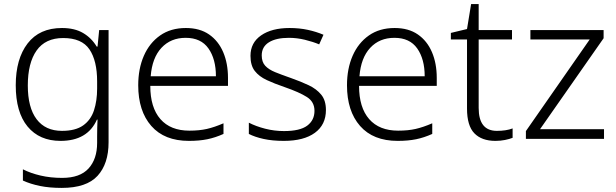

<svg xmlns="http://www.w3.org/2000/svg" viewBox="-20 -679 3015 939"><path d="M283 -542Q345 -542 386.5 -517.5Q428 -493 453 -451H457L465 -532H511V17Q511 122 457 181Q403 240 282 240Q222 240 175.5 230.5Q129 221 92 204V149Q129 168 178 179.5Q227 191 284 191Q371 191 413 145Q455 99 455 20V-11Q455 -32 455.5 -53.5Q456 -75 457 -94H454Q408 10 276 10Q173 10 115 -60Q57 -130 57 -262Q57 -391 115 -466.5Q173 -542 283 -542ZM289 -493Q202 -493 159 -432Q116 -371 116 -261Q116 -153 159 -96Q202 -39 283 -39Q349 -39 386.5 -65.5Q424 -92 439.5 -139Q455 -186 455 -246V-281Q455 -382 417.5 -437.5Q380 -493 289 -493Z M889 -542Q957 -542 1002.5 -510.5Q1048 -479 1071.5 -424Q1095 -369 1095 -298V-259H715Q715 -153 764.5 -96.5Q814 -40 906 -40Q955 -40 992 -48.5Q1029 -57 1073 -76V-24Q1033 -6 994 2Q955 10 904 10Q784 10 720 -63Q656 -136 656 -262Q656 -343 683.5 -406Q711 -469 763 -505.5Q815 -542 889 -542ZM888 -494Q815 -494 769.5 -445Q724 -396 717 -306H1036Q1036 -390 999.5 -442Q963 -494 888 -494Z M1574 -141Q1574 -69 1520 -29.5Q1466 10 1368 10Q1312 10 1269 0.5Q1226 -9 1197 -24V-79Q1232 -61 1277 -49.5Q1322 -38 1369 -38Q1447 -38 1482.5 -64.5Q1518 -91 1518 -137Q1518 -181 1481 -204.5Q1444 -228 1372 -253Q1322 -270 1284.5 -287.5Q1247 -305 1226 -332Q1205 -359 1205 -406Q1205 -470 1257 -506Q1309 -542 1396 -542Q1444 -542 1485.5 -533Q1527 -524 1562 -509L1541 -462Q1510 -475 1471 -484.5Q1432 -494 1393 -494Q1330 -494 1295 -472Q1260 -450 1260 -408Q1260 -376 1277 -357.5Q1294 -339 1326 -326Q1358 -313 1404 -297Q1452 -280 1490 -262Q1528 -244 1551 -216Q1574 -188 1574 -141Z M1910 -542Q1978 -542 2023.5 -510.5Q2069 -479 2092.5 -424Q2116 -369 2116 -298V-259H1736Q1736 -153 1785.5 -96.5Q1835 -40 1927 -40Q1976 -40 2013 -48.5Q2050 -57 2094 -76V-24Q2054 -6 2015 2Q1976 10 1925 10Q1805 10 1741 -63Q1677 -136 1677 -262Q1677 -343 1704.5 -406Q1732 -469 1784 -505.5Q1836 -542 1910 -542ZM1909 -494Q1836 -494 1790.5 -445Q1745 -396 1738 -306H2057Q2057 -390 2020.5 -442Q1984 -494 1909 -494Z M2410 -39Q2432 -39 2452 -42Q2472 -45 2487 -51V-5Q2472 1 2450 5.5Q2428 10 2403 10Q2336 10 2300 -27Q2264 -64 2264 -148V-486H2185V-518L2264 -537L2284 -659H2321V-532H2484V-486H2321V-151Q2321 -39 2410 -39Z M2934 0H2552V-38L2864 -486H2574V-532H2932V-492L2621 -47H2934Z"/></svg>

Font: Noto Sans Myanmar Light
Style: Regular
Weight: 300
Designer: Monotype Design Team
Foundry: Monotype Imaging Inc.
Version: Version 2.107; ttfautohint (v1.8.4.7-5d5b)